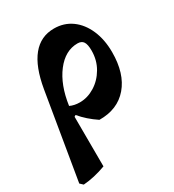

<svg xmlns="http://www.w3.org/2000/svg" viewBox="-184 -568 818 903"><g transform="rotate(-30 225.0 -116.0)"><path d="M431 -236Q431 -120 375 -54.5Q319 11 220 10Q169 -24 134 -66L126 -61L127 209Q62 233 4 237L-12 222L66 -245Q104 -469 249 -469Q303 -469 344 -439.5Q385 -410 408 -357Q431 -304 431 -236ZM182 -107Q224 -107 263 -131Q302 -155 326.5 -197Q351 -239 351 -291Q351 -324 341.5 -338.5Q332 -353 310 -353Q243 -353 193.5 -288.5Q144 -224 129 -118Q152 -107 182 -107Z"/></g></svg>

Font: Alegreya
Style: Bold Italic
Weight: 700
Italic angle: -7°
Designer: Juan Pablo del Peral
Foundry: Huerta Tipografica
Version: Version 2.007; ttfautohint (v1.6)